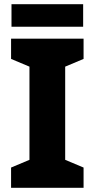

<svg xmlns="http://www.w3.org/2000/svg" viewBox="-20 -965 453 919"><path d="M378 -945H35V-837H378ZM380 -66V-163L292 -200V-646L380 -683V-780H33V-683L121 -646V-200L33 -163V-66Z"/></svg>

Font: Noto Sans Malayalam UI ExtraBold
Style: Regular
Weight: 800
Designer: Jelle Bosma - Monotype Design Team
Foundry: Monotype Imaging Inc.
Version: Version 2.104